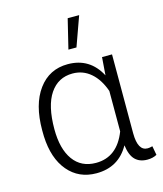

<svg xmlns="http://www.w3.org/2000/svg" viewBox="-114 -838 791 933"><g transform="rotate(-15 281.5 -372.0)"><path d="M477.5 -528.3V-130.9Q478 -42.5 526.9 -42.5Q537.1 -42.5 551.3 -46.4L559.6 -1Q539.6 10.3 511.7 10.3Q473.6 10.3 450.9 -12Q428.2 -34.2 421.4 -85.9Q367.7 10.3 255.9 10.3Q167.5 10.3 113.5 -53.5Q59.6 -117.2 54.7 -229L54.2 -259.8Q54.2 -389.2 108.9 -463.6Q163.6 -538.1 256.8 -538.1Q367.7 -538.1 420.4 -438L427.2 -528.3ZM112.8 -249.5Q112.8 -149.9 152.8 -94.5Q192.9 -39.1 266.6 -39.1Q373.5 -39.1 418.9 -156.7V-359.9Q397.5 -421.4 358.6 -454.8Q319.8 -488.3 267.6 -488.3Q194.8 -488.3 153.8 -427.7Q112.8 -367.2 112.8 -249.5ZM314.9 -753.9H372.6L319.3 -605.5H278.8Z"/></g></svg>

Font: Roboto-Light
Style: Regular
Weight: 300
Designer: Google
Version: Version 2.137; 2017